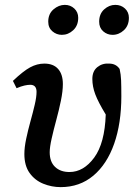

<svg xmlns="http://www.w3.org/2000/svg" viewBox="-20 -754 559 788"><path d="M229 14Q192 14 157.5 0Q123 -14 101.5 -44Q80 -74 80 -122Q80 -149 87.5 -184.5Q95 -220 105 -256Q115 -292 122.5 -324Q130 -356 130 -377Q130 -406 104 -406Q94 -406 80.5 -403Q67 -400 48 -392L33 -422Q75 -462 103.5 -477.5Q132 -493 162 -493Q199 -493 218.5 -471Q238 -449 238 -409Q238 -380 230 -341Q222 -302 211 -261.5Q200 -221 192 -185.5Q184 -150 184 -129Q184 -90 206 -69Q228 -48 265 -48Q323 -48 366.5 -107Q410 -166 414 -284Q383 -335 371 -367Q359 -399 359 -430Q359 -462 379.5 -478.5Q400 -495 428 -493Q456 -493 471 -471Q476 -449 477 -425Q478 -401 478 -359Q478 -248 448.5 -164Q419 -80 363 -33Q307 14 229 14ZM234 -611Q212 -611 195 -625.5Q178 -640 178 -665Q178 -697 199.5 -715.5Q221 -734 246 -734Q269 -734 285 -719Q301 -704 301 -681Q301 -649 280.5 -630Q260 -611 234 -611ZM442 -611Q420 -611 403.5 -625.5Q387 -640 387 -665Q387 -697 407.5 -715.5Q428 -734 453 -734Q477 -734 493 -719Q509 -704 509 -681Q509 -649 488.5 -630Q468 -611 442 -611Z"/></svg>

Font: Source Serif 4 Semibold
Style: Italic
Weight: 600
Italic angle: -12°
Designer: Frank Grießhammer
Foundry: Adobe
Version: Version 4.005;hotconv 1.1.0;makeotfexe 2.6.0